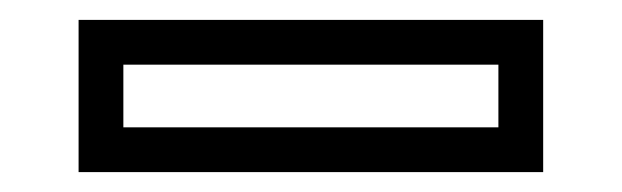

<svg xmlns="http://www.w3.org/2000/svg" viewBox="-20 -429 625 193"><path d="M526 -256H59V-409H526ZM481 -364H104V-301H481Z"/></svg>

Font: Geostar
Style: Regular
Weight: 400
Designer: Joe Prince
Foundry: Joe Prince
Version: Version 1.002